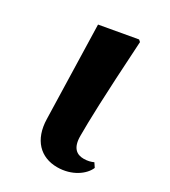

<svg xmlns="http://www.w3.org/2000/svg" viewBox="-148 -635 645 728"><g transform="rotate(30 175.0 -271.5)"><path d="M218 16C282 16 329 -19 343 -53L331 -71C320 -66 307 -62 289 -62C259 -62 235 -78 235 -131C235 -198 237 -290 253 -552L245 -559L82 -530L93 -123C95 -33 145 16 218 16Z"/></g></svg>

Font: Noto Serif SC Black
Style: Regular
Weight: 900
Designer: Ryoko NISHIZUKA 西塚涼子 (kana & ideographs); Frank Grießhammer (Latin, Greek & Cyrillic); Wenlong ZHANG 张文龙 (bopomofo); San
Foundry: Adobe
Version: Version 2.001;hotconv 1.1.0;makeotfexe 2.6.0